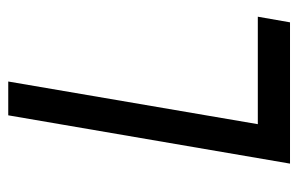

<svg xmlns="http://www.w3.org/2000/svg" viewBox="-152 -588 740 477"><g transform="rotate(-90 218.5 -350.0)"><path d="M170 -700H254L148 -80H415L401 0H50Z"/></g></svg>

Font: Jost*
Style: Italic
Weight: 400
Italic angle: -10°
Version: Version 3.7